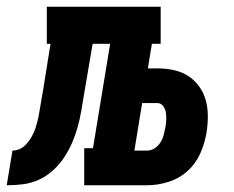

<svg xmlns="http://www.w3.org/2000/svg" viewBox="-76 -550 696 570"><path d="M-56 0 -39 -103Q-29 -103 -19 -107Q-9 -111 -1 -119Q7 -127 13 -136Q19 -145 23.5 -155Q28 -165 31 -175Q34 -185 36.5 -195.5Q39 -206 40.5 -216Q42 -226 44 -236Q46 -248 48 -260Q50 -272 52 -283L74 -420H63V-530H401V-420H375L363 -347H391Q416 -347 439.5 -342Q463 -337 482.5 -324.5Q502 -312 515.5 -293Q529 -274 535 -252Q541 -230 541 -205Q541 -180 537 -156Q532 -125 518.5 -94.5Q505 -64 480.5 -42Q456 -20 424 -10Q392 0 361 0H174V-110H200L251 -420H199L173 -267Q169 -243 165 -219.5Q161 -196 154.5 -172.5Q148 -149 138 -126Q128 -103 114 -82Q100 -61 80.5 -43.5Q61 -26 38.5 -16Q16 -6 -8 -3Q-32 0 -56 0ZM361 -103Q373 -103 383.5 -110Q394 -117 400.5 -127.5Q407 -138 410 -149.5Q413 -161 415 -172Q417 -183 417.5 -194Q418 -205 416.5 -215.5Q415 -226 408.5 -235Q402 -244 391 -244H346L323 -103Z"/></svg>

Font: Iosevka Slab XBdExObl
Style: Regular
Weight: 800
Width: 7
Italic angle: -9°
Monospace: yes
Designer: Belleve Invis
Foundry: Belleve Invis
Version: Version 11.1.0; ttfautohint (v1.8.3)